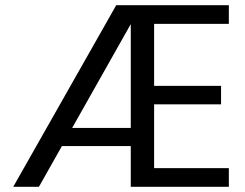

<svg xmlns="http://www.w3.org/2000/svg" viewBox="-20 -720 944 740"><path d="M31 0 428 -700H862V-628H574V-389H832V-318H574V-72H862V0H484V-627L130 0ZM168 -157 205 -227H526V-157Z"/></svg>

Font: Host Grotesk Light
Style: Regular
Weight: 400
Version: Version 1.003